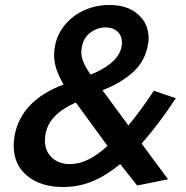

<svg xmlns="http://www.w3.org/2000/svg" viewBox="-20 -739 746 770"><path d="M261 -81Q215 -81 187.5 -107.5Q160 -134 160 -176Q160 -182 162 -198Q169 -241 199.5 -272.5Q230 -304 284 -328L411 -154Q333 -81 261 -81ZM495 -236 391 -377Q469 -408 515.5 -451.5Q562 -495 573 -558Q576 -572 576 -586Q576 -644 533.5 -681.5Q491 -719 420 -719Q364 -719 317 -697.5Q270 -676 239 -637.5Q208 -599 200 -551Q197 -535 197 -519Q197 -489 206.5 -461Q216 -433 235 -400Q63 -336 38 -192Q35 -173 35 -154Q35 -78 89.5 -33.5Q144 11 233 11Q296 11 351 -12Q406 -35 462 -81L530 5L654 -20L548 -163Q622 -248 685 -345L597 -375Q547 -299 495 -236ZM403 -629Q433 -629 451 -612.5Q469 -596 469 -568Q469 -528 435 -495Q401 -462 343 -440Q324 -468 315 -489Q306 -510 306 -531Q306 -536 308 -548Q314 -587 342 -608Q370 -629 403 -629Z"/></svg>

Font: Geom Medium
Style: Italic
Weight: 500
Italic angle: -10°
Version: Version 1.102